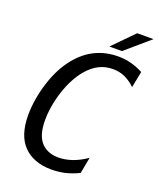

<svg xmlns="http://www.w3.org/2000/svg" viewBox="-165 -1009 932 1124"><g transform="rotate(20 301.0 -447.0)"><path d="M365.7 -778.8H443.8L593.8 -907.7H492.2ZM291.5 14.2C322.3 14.2 354 10.3 378.4 4.4C406.2 -2.4 433.6 -12.7 460.9 -25.9L480 -127C451.2 -106.9 422.4 -91.8 393.1 -81.5C363.8 -71.3 334.5 -65.9 306.6 -65.9C254.9 -65.9 219.2 -85 197.3 -110.4C171.9 -139.6 159.2 -184.1 159.2 -245.6C159.2 -299.3 168.9 -363.8 190.4 -428.7C210.4 -489.3 238.8 -543 272 -582C294.9 -608.9 319.8 -629.4 346.2 -642.6C372.6 -655.8 401.4 -662.1 431.6 -662.1C458 -662.1 482.9 -657.2 505.9 -647C528.8 -636.7 550.8 -621.6 571.8 -601.1L591.8 -702.1C567.4 -715.3 542.5 -725.1 516.6 -731.9C490.7 -738.8 465.8 -742.2 436 -742.2C384.8 -742.2 337.9 -731.9 295.9 -711.9C253.9 -691.9 216.3 -662.6 180.2 -618.2C142.6 -571.8 113.3 -517.1 90.3 -445.8C67.9 -376 56.2 -304.2 56.2 -240.2C56.2 -153.8 77.6 -91.8 117.7 -50.3C156.2 -10.3 214.8 14.2 291.5 14.2Z"/></g></svg>

Font: Hack
Style: Oblique
Weight: 400
Italic angle: -12°
Monospace: yes
Designer: Christopher Simpkins
Foundry: Christopher Simpkins
Version: Version 2.010